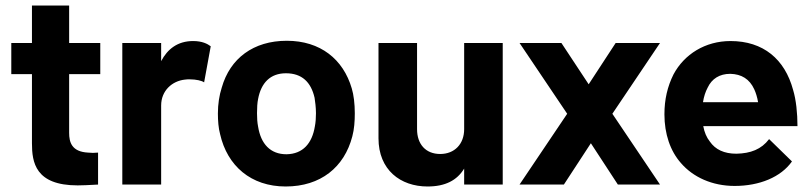

<svg xmlns="http://www.w3.org/2000/svg" viewBox="-20 -670 2949 697"><path d="M344 -401V-514H231V-650H96V-514H21V-401H96V-150C96 -81 108 3 262 3C278 3 301 2 336 0V-116C330 -116 323 -115 317 -115C311 -115 306 -116 300 -116C240 -119 231 -154 231 -188V-401Z M681 -521C625 -521 588 -492 565 -448V-514H424V0H565V-287C565 -341 605 -376 651 -381C657 -382 663 -382 669 -382C692 -382 713 -377 721 -371L745 -502C733 -511 714 -521 681 -521Z M1017 7C1144 7 1230 -63 1259 -175C1266 -201 1268 -230 1268 -259C1268 -293 1264 -326 1257 -349C1226 -455 1143 -522 1021 -522C900 -522 815 -458 785 -352C776 -324 771 -292 771 -258C771 -232 773 -205 779 -183C805 -68 891 7 1017 7ZM1020 -110C961 -110 927 -148 917 -210C914 -225 913 -241 913 -259C913 -278 914 -297 917 -311C928 -369 961 -404 1018 -404C1076 -404 1109 -372 1122 -315C1124 -302 1127 -280 1127 -259C1127 -243 1126 -226 1123 -211C1113 -150 1080 -111 1020 -110Z M1665 -514V-201C1665 -147 1630 -111 1578 -111C1525 -111 1494 -147 1494 -201V-514H1354V-168C1354 -53 1434 7 1532 7C1596 7 1639 -15 1665 -58V0H1805V-514Z M1866 0H2027L2125 -150L2223 0H2376L2203 -257L2376 -514H2215L2117 -364L2018 -514H1866L2039 -257Z M2653 -112C2609 -112 2577 -127 2557 -156C2545 -171 2537 -190 2533 -212H2875C2875 -259 2870 -308 2859 -344C2829 -455 2751 -521 2632 -521C2540 -521 2464 -473 2425 -400C2403 -356 2392 -309 2392 -255C2392 -184 2413 -122 2452 -78C2496 -27 2565 5 2647 5C2737 5 2815 -27 2855 -84L2772 -165C2744 -128 2705 -113 2653 -112ZM2631 -402C2672 -401 2701 -383 2718 -346C2724 -333 2729 -317 2732 -299H2532C2535 -319 2541 -337 2549 -352C2564 -384 2592 -402 2631 -402Z"/></svg>

Font: Arthouse Owned
Style: Bold
Weight: 700
Designer: Jeremy Tribby
Foundry: Tribby Type
Version: Version 1.000;PS 001.000;hotconv 1.0.88;makeotf.lib2.5.64775